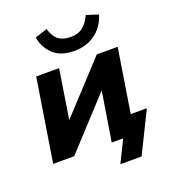

<svg xmlns="http://www.w3.org/2000/svg" viewBox="-151 -831 952 1072"><g transform="rotate(-20 324.5 -295.0)"><path d="M356 -552Q275 -552 231 -593.5Q187 -635 177 -696L250 -720Q263 -674 290 -653Q317 -632 362 -632Q407 -632 435 -654Q463 -676 482 -719L553 -696Q532 -628 480 -590Q428 -552 356 -552ZM27 0 105 -491H241L195 -199L465 -491H589L529 -113H625L505 130H379L443 0H375L422 -293L152 0Z"/></g></svg>

Font: Nunito Sans ExtraBold
Style: Italic
Weight: 800
Italic angle: -9°
Designer: Vernon Adams
Foundry: Vernon Adams
Version: Version 3.006; ttfautohint (v1.8.3)